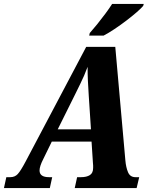

<svg xmlns="http://www.w3.org/2000/svg" viewBox="-59 -951 756 971"><path d="M-39 0 -27 -55H-7Q16 -55 30.5 -70.5Q45 -86 70 -133L377 -714H524L575 -140Q578 -105 588.5 -80Q599 -55 626 -55H645L632 0H319L331 -55H351Q379 -55 395.5 -65.5Q412 -76 412 -102Q412 -108 412 -114.5Q412 -121 411 -127L404 -235H203L160 -147Q141 -110 141 -89Q141 -55 189 -55H205L193 0ZM321 -474 233 -297H401L390 -465Q387 -509 385.5 -543Q384 -577 384 -613Q375 -589 366.5 -569Q358 -549 347 -527Q336 -505 321 -474ZM392 -771 395 -784Q412 -803 433 -829Q454 -855 474 -882Q494 -909 508 -931H668L665 -921Q654 -908 631.5 -888.5Q609 -869 579.5 -846.5Q550 -824 520 -804Q490 -784 465 -771Z"/></svg>

Font: Noto Serif Condensed ExtraBold
Style: Italic
Weight: 800
Width: 3
Italic angle: -12°
Designer: Monotype Design Team
Foundry: Monotype Imaging Inc.
Version: Version 2.014; ttfautohint (v1.8.4.7-5d5b)